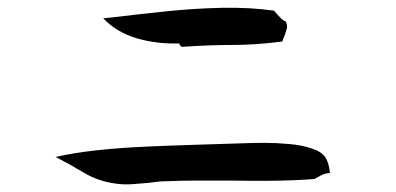

<svg xmlns="http://www.w3.org/2000/svg" viewBox="-20 -597 1040 504"><path d="M846 -143Q833 -142 823.5 -137Q814 -132 805 -127Q749 -123 693.5 -122.5Q638 -122 582 -123Q540 -123 497 -123Q454 -123 410 -121Q400 -121 390 -119.5Q380 -118 370 -117Q348 -115 326.5 -113.5Q305 -112 284 -115Q238 -121 200.5 -143.5Q163 -166 126 -185Q174 -196 234 -202.5Q294 -209 360.5 -212Q427 -215 493.5 -217Q560 -219 621 -221Q642 -222 673.5 -222Q705 -222 739 -219Q773 -216 799 -207Q826 -198 835 -182.5Q844 -167 846 -143ZM730 -541Q735 -530 733 -522.5Q731 -515 728 -506Q726 -502 724.5 -497.5Q723 -493 721 -488Q652 -479 591 -479Q530 -479 457 -474Q456 -475 454 -477Q450 -480 451 -483Q392 -481 339 -496.5Q286 -512 251 -549Q255 -549 263 -550Q337 -559 413.5 -567Q490 -575 563 -576.5Q636 -578 699 -569Q705 -562 714.5 -552Q724 -542 730 -541Z"/></svg>

Font: Yuji Boku
Style: Regular
Weight: 400
Designer: Kataoka Yuji
Foundry: Kinuta Font Factory
Version: Version 3.002